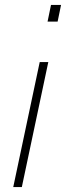

<svg xmlns="http://www.w3.org/2000/svg" viewBox="-20 -763 269 783"><path d="M174 -675 188 -743H229L215 -675ZM34 0 142 -510H177L69 0Z"/></svg>

Font: Saira Semi Condensed Thin
Style: Italic
Weight: 100
Width: 4
Italic angle: -12°
Designer: Hector Gatti with collaboration of the Omnibus-Type team
Foundry: Omnibus-Type
Version: Version 1.001; ttfautohint (v1.8)